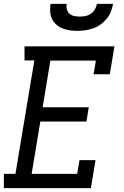

<svg xmlns="http://www.w3.org/2000/svg" viewBox="-22 -975 642 995"><path d="M-2 0V-74H58L156 -662H105V-735H571L547 -590H463L475 -661H239L199 -419H438L426 -345H187L142 -74H378L390 -145H473L449 0ZM379 -815Q359 -815 339 -818Q319 -821 301.5 -828Q284 -835 269.5 -848Q255 -861 247 -878Q239 -895 238 -915Q237 -935 240 -955H324Q321 -941 324.5 -927Q328 -913 338 -904Q348 -895 362 -892Q376 -889 391 -889Q406 -889 421 -892Q436 -895 449 -904Q462 -913 470 -926.5Q478 -940 480 -955H564Q560 -934 552.5 -914.5Q545 -895 531 -878Q517 -861 499 -848Q481 -835 460.5 -828Q440 -821 419.5 -818Q399 -815 379 -815Z"/></svg>

Font: Iosevka Slab Extended
Style: Italic
Weight: 400
Width: 7
Italic angle: -9°
Monospace: yes
Designer: Belleve Invis
Foundry: Belleve Invis
Version: Version 11.1.0; ttfautohint (v1.8.3)